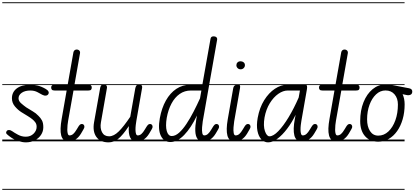

<svg xmlns="http://www.w3.org/2000/svg" viewBox="-25 -1250 3666 1698"><path d="M203 9Q174 9 135.8 -3Q97.5 -15 62 -42Q43.5 -55.5 34 -65.5Q24.5 -75.5 33.5 -89.5Q39 -100 54 -100Q69 -100 84 -89Q101 -76.5 133.8 -58.8Q166.5 -41 203 -41Q245 -41 272 -67.8Q299 -94.5 299 -128Q299 -151.5 287.8 -167.2Q276.5 -183 262 -194.5Q246.5 -207.5 221 -223.2Q195.5 -239 165 -257.5Q134.5 -276.5 107.5 -308.2Q80.5 -340 80.5 -380.5Q80.5 -435.5 123.2 -468Q166 -500.5 243.5 -500.5Q272 -500.5 304.8 -493.8Q337.5 -487 376.5 -465Q396.5 -454 403 -441.8Q409.5 -429.5 402 -417Q395.5 -406.5 381 -404.5Q366.5 -402.5 348.5 -412Q336 -419 307.8 -434.2Q279.5 -449.5 243.5 -449.5Q196.5 -449.5 167.8 -429.8Q139 -410 139 -380.5Q139 -356.5 161.5 -336.8Q184 -317 207 -300.5Q237.5 -280.5 264.8 -265.2Q292 -250 315 -225.5Q334 -207.5 346 -185.2Q358 -163 358 -124.5Q358 -88 338 -57.5Q318 -27 283 -9Q248 9 203 9ZM203 9Q174 9 135.8 -3Q97.5 -15 62 -42Q43.5 -55.5 34 -65.5Q24.5 -75.5 33.5 -89.5Q39 -100 54 -100Q69 -100 84 -89Q101 -76.5 133.8 -58.8Q166.5 -41 203 -41Q245 -41 272 -67.8Q299 -94.5 299 -128Q299 -151.5 287.8 -167.2Q276.5 -183 262 -194.5Q246.5 -207.5 221 -223.2Q195.5 -239 165 -257.5Q134.5 -276.5 107.5 -308.2Q80.5 -340 80.5 -380.5Q80.5 -435.5 123.2 -468Q166 -500.5 243.5 -500.5Q272 -500.5 304.8 -493.8Q337.5 -487 376.5 -465Q396.5 -454 403 -441.8Q409.5 -429.5 402 -417Q395.5 -406.5 381 -404.5Q366.5 -402.5 348.5 -412Q336 -419 307.8 -434.2Q279.5 -449.5 243.5 -449.5Q196.5 -449.5 167.8 -429.8Q139 -410 139 -380.5Q139 -356.5 161.5 -336.8Q184 -317 207 -300.5Q237.5 -280.5 264.8 -265.2Q292 -250 315 -225.5Q334 -207.5 346 -185.2Q358 -163 358 -124.5Q358 -88 338 -57.5Q318 -27 283 -9Q248 9 203 9ZM-5 420.5H442.5V428.5H-5ZM-5 -16H442.5V0H-5ZM-5 -505.5H442.5V-497.5H-5ZM-5 -1230H442.5V-1222H-5Z M579 0Q554 0 538.5 -13.5Q523 -27 516.2 -52.5Q509.5 -78 510.8 -114.8Q512 -151.5 520.5 -198.5L564.5 -449.5H459Q441 -449.5 434.2 -456.5Q427.5 -463.5 427.5 -475.5Q427.5 -487 433.8 -493.8Q440 -500.5 458.5 -500.5H573.5L624 -786.5Q626.5 -799.5 634.8 -805.8Q643 -812 653 -812Q662.5 -812 669.8 -808Q677 -804 680.8 -796.5Q684.5 -789 682.5 -778.5L633.5 -500.5H755.5Q774 -500.5 780.2 -493.8Q786.5 -487 786.5 -475.5Q786.5 -463.5 780.2 -456.5Q774 -449.5 755.5 -449.5H625L577.5 -182Q574.5 -165.5 572.2 -143.5Q570 -121.5 570.2 -100.8Q570.5 -80 575 -66.2Q579.5 -52.5 590 -52.5Q607.5 -52.5 622.2 -65Q637 -77.5 654 -106.5L662.5 -120.5Q672.5 -138.5 680.5 -146Q688.5 -153.5 698.5 -153.5Q708.5 -153.5 715 -147Q721.5 -140.5 721.5 -127.5Q721.5 -120 712 -104Q702.5 -88 691 -68Q669.5 -33 643 -16.5Q616.5 0 579 0ZM579 0Q554 0 538.5 -13.5Q523 -27 516.2 -52.5Q509.5 -78 510.8 -114.8Q512 -151.5 520.5 -198.5L564.5 -449.5H459Q441 -449.5 434.2 -456.5Q427.5 -463.5 427.5 -475.5Q427.5 -487 433.8 -493.8Q440 -500.5 458.5 -500.5H573.5L624 -786.5Q626.5 -799.5 634.8 -805.8Q643 -812 653 -812Q662.5 -812 669.8 -808Q677 -804 680.8 -796.5Q684.5 -789 682.5 -778.5L633.5 -500.5H755.5Q774 -500.5 780.2 -493.8Q786.5 -487 786.5 -475.5Q786.5 -463.5 780.2 -456.5Q774 -449.5 755.5 -449.5H625L577.5 -182Q574.5 -165.5 572.2 -143.5Q570 -121.5 570.2 -100.8Q570.5 -80 575 -66.2Q579.5 -52.5 590 -52.5Q607.5 -52.5 622.2 -65Q637 -77.5 654 -106.5L662.5 -120.5Q672.5 -138.5 680.5 -146Q688.5 -153.5 698.5 -153.5Q708.5 -153.5 715 -147Q721.5 -140.5 721.5 -127.5Q721.5 -120 712 -104Q702.5 -88 691 -68Q669.5 -33 643 -16.5Q616.5 0 579 0ZM432.5 420.5H752.5V428.5H432.5ZM432.5 -16H752.5V0H432.5ZM432.5 -505.5H752.5V-497.5H432.5ZM432.5 -1230H752.5V-1222H432.5Z M935 9Q861.5 9 827 -39.5Q792.5 -88 807 -169.5L861.5 -476Q862.5 -482 867 -491.2Q871.5 -500.5 895 -500.5Q914 -500.5 918.2 -491Q922.5 -481.5 921 -473L867.5 -167.5Q858.5 -116 877.5 -80.2Q896.5 -44.5 940 -44.5Q981.5 -44.5 1025.5 -88Q1069.5 -131.5 1127 -217.5L1172 -472Q1173 -477.5 1178.2 -489Q1183.5 -500.5 1206.5 -500.5Q1226 -500.5 1229.8 -491.5Q1233.5 -482.5 1232 -474L1181 -182Q1178 -165.5 1175.5 -143.5Q1173 -121.5 1173.2 -100.8Q1173.5 -80 1178 -66.2Q1182.5 -52.5 1193.5 -52.5Q1210.5 -52.5 1225.2 -65Q1240 -77.5 1257 -106.5L1265.5 -120.5Q1276 -138.5 1283.8 -146Q1291.5 -153.5 1301.5 -153.5Q1311.5 -153.5 1318 -147Q1324.5 -140.5 1324.5 -127.5Q1324.5 -120 1315.2 -104Q1306 -88 1294 -68Q1272.5 -33 1246 -16.5Q1219.5 0 1182.5 0Q1141.5 0 1125.5 -35.2Q1109.5 -70.5 1114.5 -135Q1060.5 -53.5 1020.5 -22.2Q980.5 9 935 9ZM935 9Q861.5 9 827 -39.5Q792.5 -88 807 -169.5L861.5 -476Q862.5 -482 867 -491.2Q871.5 -500.5 895 -500.5Q914 -500.5 918.2 -491Q922.5 -481.5 921 -473L867.5 -167.5Q858.5 -116 877.5 -80.2Q896.5 -44.5 940 -44.5Q981.5 -44.5 1025.5 -88Q1069.5 -131.5 1127 -217.5L1172 -472Q1173 -477.5 1178.2 -489Q1183.5 -500.5 1206.5 -500.5Q1226 -500.5 1229.8 -491.5Q1233.5 -482.5 1232 -474L1181 -182Q1178 -165.5 1175.5 -143.5Q1173 -121.5 1173.2 -100.8Q1173.5 -80 1178 -66.2Q1182.5 -52.5 1193.5 -52.5Q1210.5 -52.5 1225.2 -65Q1240 -77.5 1257 -106.5L1265.5 -120.5Q1276 -138.5 1283.8 -146Q1291.5 -153.5 1301.5 -153.5Q1311.5 -153.5 1318 -147Q1324.5 -140.5 1324.5 -127.5Q1324.5 -120 1315.2 -104Q1306 -88 1294 -68Q1272.5 -33 1246 -16.5Q1219.5 0 1182.5 0Q1141.5 0 1125.5 -35.2Q1109.5 -70.5 1114.5 -135Q1060.5 -53.5 1020.5 -22.2Q980.5 9 935 9ZM742.5 420.5H1351.5V428.5H742.5ZM742.5 -16H1351.5V0H742.5ZM742.5 -505.5H1351.5V-497.5H742.5ZM742.5 -1230H1351.5V-1222H742.5Z M1449.5 -207.5Q1437.5 -134 1450 -90.5Q1462.5 -47 1494 -47Q1526 -47 1559 -76.5Q1592 -106 1624.2 -154.8Q1656.5 -203.5 1687 -262.5Q1717.5 -321.5 1744 -380.5L1756 -449.5H1663.5Q1607.5 -449.5 1564 -419Q1520.5 -388.5 1491.5 -334Q1462.5 -279.5 1449.5 -207.5ZM1388.5 -205.5Q1405 -295 1442.2 -361.2Q1479.5 -427.5 1534.2 -464Q1589 -500.5 1658.5 -500.5H1764.5L1837 -908Q1839 -920.5 1847.8 -925Q1856.5 -929.5 1867.5 -928.5Q1881.5 -928 1889.5 -920Q1897.5 -912 1895 -897.5L1768 -176.5Q1764.5 -154 1762.2 -124.8Q1760 -95.5 1763.8 -74Q1767.5 -52.5 1781.5 -52.5Q1798.5 -52.5 1813.2 -65Q1828 -77.5 1845 -106.5L1853.5 -120.5Q1864 -138.5 1871.8 -146Q1879.5 -153.5 1889.5 -153.5Q1899.5 -153.5 1906 -147Q1912.5 -140.5 1912.5 -127.5Q1912.5 -120 1903.2 -104Q1894 -88 1882 -68Q1860.5 -33 1834 -16.5Q1807.5 0 1770 0Q1737 0 1720.5 -23.5Q1704 -47 1702.2 -91.5Q1700.5 -136 1711.5 -198.5L1717 -228.5Q1664.5 -119 1604 -56.5Q1543.5 6 1482 6Q1424 6 1397.2 -49.8Q1370.5 -105.5 1388.5 -205.5ZM1449.5 -207.5Q1437.5 -134 1450 -90.5Q1462.5 -47 1494 -47Q1526 -47 1559 -76.5Q1592 -106 1624.2 -154.8Q1656.5 -203.5 1687 -262.5Q1717.5 -321.5 1744 -380.5L1756 -449.5H1663.5Q1607.5 -449.5 1564 -419Q1520.5 -388.5 1491.5 -334Q1462.5 -279.5 1449.5 -207.5ZM1388.5 -205.5Q1405 -295 1442.2 -361.2Q1479.5 -427.5 1534.2 -464Q1589 -500.5 1658.5 -500.5H1764.5L1837 -908Q1839 -920.5 1847.8 -925Q1856.5 -929.5 1867.5 -928.5Q1881.5 -928 1889.5 -920Q1897.5 -912 1895 -897.5L1768 -176.5Q1764.5 -154 1762.2 -124.8Q1760 -95.5 1763.8 -74Q1767.5 -52.5 1781.5 -52.5Q1798.5 -52.5 1813.2 -65Q1828 -77.5 1845 -106.5L1853.5 -120.5Q1864 -138.5 1871.8 -146Q1879.5 -153.5 1889.5 -153.5Q1899.5 -153.5 1906 -147Q1912.5 -140.5 1912.5 -127.5Q1912.5 -120 1903.2 -104Q1894 -88 1882 -68Q1860.5 -33 1834 -16.5Q1807.5 0 1770 0Q1737 0 1720.5 -23.5Q1704 -47 1702.2 -91.5Q1700.5 -136 1711.5 -198.5L1717 -228.5Q1664.5 -119 1604 -56.5Q1543.5 6 1482 6Q1424 6 1397.2 -49.8Q1370.5 -105.5 1388.5 -205.5ZM1341.5 420.5H1939.5V428.5H1341.5ZM1341.5 -16H1939.5V0H1341.5ZM1341.5 -505.5H1939.5V-497.5H1341.5ZM1341.5 -1230H1939.5V-1222H1341.5Z M1989 -194 2037 -467Q2039 -479 2043.8 -486.5Q2048.5 -494 2057.2 -497.2Q2066 -500.5 2079 -500.5Q2093.5 -500.5 2097 -493.8Q2100.5 -487 2097.5 -470L2046 -176Q2042.5 -153 2040.2 -124Q2038 -95 2041.8 -73.8Q2045.5 -52.5 2059 -52.5Q2076.5 -52.5 2091.2 -65Q2106 -77.5 2123 -106.5L2131.5 -120.5Q2141.5 -138.5 2149.5 -146Q2157.5 -153.5 2167.5 -153.5Q2177.5 -153.5 2184 -147Q2190.5 -140.5 2190.5 -127.5Q2190.5 -120 2181 -104Q2171.5 -88 2160 -68Q2138.5 -33 2112 -16.5Q2085.5 0 2048 0Q2023.5 0 2008.2 -13Q1993 -26 1986.2 -51Q1979.5 -76 1980.2 -112Q1981 -148 1989 -194ZM2065.5 -673.5Q2065.5 -688 2075.5 -698Q2085.5 -708 2103 -708Q2118.5 -708 2129.8 -698.8Q2141 -689.5 2141 -673.5Q2141 -658.5 2130 -647.8Q2119 -637 2103 -637Q2087 -637 2076.2 -647.8Q2065.5 -658.5 2065.5 -673.5ZM1989 -194 2037 -467Q2039 -479 2043.8 -486.5Q2048.5 -494 2057.2 -497.2Q2066 -500.5 2079 -500.5Q2093.5 -500.5 2097 -493.8Q2100.5 -487 2097.5 -470L2046 -176Q2042.5 -153 2040.2 -124Q2038 -95 2041.8 -73.8Q2045.5 -52.5 2059 -52.5Q2076.5 -52.5 2091.2 -65Q2106 -77.5 2123 -106.5L2131.5 -120.5Q2141.5 -138.5 2149.5 -146Q2157.5 -153.5 2167.5 -153.5Q2177.5 -153.5 2184 -147Q2190.5 -140.5 2190.5 -127.5Q2190.5 -120 2181 -104Q2171.5 -88 2160 -68Q2138.5 -33 2112 -16.5Q2085.5 0 2048 0Q2023.5 0 2008.2 -13Q1993 -26 1986.2 -51Q1979.5 -76 1980.2 -112Q1981 -148 1989 -194ZM2065.5 -673.5Q2065.5 -688 2075.5 -698Q2085.5 -708 2103 -708Q2118.5 -708 2129.8 -698.8Q2141 -689.5 2141 -673.5Q2141 -658.5 2130 -647.8Q2119 -637 2103 -637Q2087 -637 2076.2 -647.8Q2065.5 -658.5 2065.5 -673.5ZM1929.5 420.5H2217.5V428.5H1929.5ZM1929.5 -16H2217.5V0H1929.5ZM1929.5 -505.5H2217.5V-497.5H1929.5ZM1929.5 -1230H2217.5V-1222H1929.5Z M2314.5 -211Q2302 -136.5 2318 -90.5Q2334 -44.5 2358 -44.5Q2392 -44.5 2436.2 -90Q2480.5 -135.5 2527.5 -213.2Q2574.5 -291 2616.5 -387.5L2627.5 -449.5H2519.5Q2478.5 -449.5 2436.2 -420Q2394 -390.5 2361 -337Q2328 -283.5 2314.5 -211ZM2254 -208Q2270.5 -298.5 2311.5 -364Q2352.5 -429.5 2406.2 -465Q2460 -500.5 2514.5 -500.5H2675Q2687.5 -500.5 2690 -489.2Q2692.5 -478 2689 -458.5L2640.5 -182Q2637.5 -165.5 2635 -143.5Q2632.5 -121.5 2632.8 -100.8Q2633 -80 2637.5 -66.2Q2642 -52.5 2653 -52.5Q2670 -52.5 2684.8 -65Q2699.5 -77.5 2716.5 -106.5L2725 -120.5Q2735.5 -138.5 2743.2 -146Q2751 -153.5 2761 -153.5Q2771 -153.5 2777.5 -147Q2784 -140.5 2784 -127.5Q2784 -120 2774.8 -104Q2765.5 -88 2753.5 -68Q2732 -33 2705.5 -16.5Q2679 0 2641.5 0Q2591.5 0 2578.2 -52.5Q2565 -105 2582.5 -198.5L2589.5 -235Q2556 -166 2514 -110.8Q2472 -55.5 2428.5 -23.2Q2385 9 2346 9Q2312 9 2286.8 -17.2Q2261.5 -43.5 2251.8 -92.2Q2242 -141 2254 -208ZM2314.5 -211Q2302 -136.5 2318 -90.5Q2334 -44.5 2358 -44.5Q2392 -44.5 2436.2 -90Q2480.5 -135.5 2527.5 -213.2Q2574.5 -291 2616.5 -387.5L2627.5 -449.5H2519.5Q2478.5 -449.5 2436.2 -420Q2394 -390.5 2361 -337Q2328 -283.5 2314.5 -211ZM2254 -208Q2270.5 -298.5 2311.5 -364Q2352.5 -429.5 2406.2 -465Q2460 -500.5 2514.5 -500.5H2675Q2687.5 -500.5 2690 -489.2Q2692.5 -478 2689 -458.5L2640.5 -182Q2637.5 -165.5 2635 -143.5Q2632.5 -121.5 2632.8 -100.8Q2633 -80 2637.5 -66.2Q2642 -52.5 2653 -52.5Q2670 -52.5 2684.8 -65Q2699.5 -77.5 2716.5 -106.5L2725 -120.5Q2735.5 -138.5 2743.2 -146Q2751 -153.5 2761 -153.5Q2771 -153.5 2777.5 -147Q2784 -140.5 2784 -127.5Q2784 -120 2774.8 -104Q2765.5 -88 2753.5 -68Q2732 -33 2705.5 -16.5Q2679 0 2641.5 0Q2591.5 0 2578.2 -52.5Q2565 -105 2582.5 -198.5L2589.5 -235Q2556 -166 2514 -110.8Q2472 -55.5 2428.5 -23.2Q2385 9 2346 9Q2312 9 2286.8 -17.2Q2261.5 -43.5 2251.8 -92.2Q2242 -141 2254 -208ZM2207.5 420.5H2811V428.5H2207.5ZM2207.5 -16H2811V0H2207.5ZM2207.5 -505.5H2811V-497.5H2207.5ZM2207.5 -1230H2811V-1222H2207.5Z M2947.5 0Q2922.5 0 2907 -13.5Q2891.5 -27 2884.8 -52.5Q2878 -78 2879.2 -114.8Q2880.5 -151.5 2889 -198.5L2933 -449.5H2827.5Q2809.5 -449.5 2802.8 -456.5Q2796 -463.5 2796 -475.5Q2796 -487 2802.2 -493.8Q2808.5 -500.5 2827 -500.5H2942L2992.5 -786.5Q2995 -799.5 3003.2 -805.8Q3011.5 -812 3021.5 -812Q3031 -812 3038.2 -808Q3045.5 -804 3049.2 -796.5Q3053 -789 3051 -778.5L3002 -500.5H3124Q3142.5 -500.5 3148.8 -493.8Q3155 -487 3155 -475.5Q3155 -463.5 3148.8 -456.5Q3142.5 -449.5 3124 -449.5H2993.5L2946 -182Q2943 -165.5 2940.8 -143.5Q2938.5 -121.5 2938.8 -100.8Q2939 -80 2943.5 -66.2Q2948 -52.5 2958.5 -52.5Q2976 -52.5 2990.8 -65Q3005.5 -77.5 3022.5 -106.5L3031 -120.5Q3041 -138.5 3049 -146Q3057 -153.5 3067 -153.5Q3077 -153.5 3083.5 -147Q3090 -140.5 3090 -127.5Q3090 -120 3080.5 -104Q3071 -88 3059.5 -68Q3038 -33 3011.5 -16.5Q2985 0 2947.5 0ZM2947.5 0Q2922.5 0 2907 -13.5Q2891.5 -27 2884.8 -52.5Q2878 -78 2879.2 -114.8Q2880.5 -151.5 2889 -198.5L2933 -449.5H2827.5Q2809.5 -449.5 2802.8 -456.5Q2796 -463.5 2796 -475.5Q2796 -487 2802.2 -493.8Q2808.5 -500.5 2827 -500.5H2942L2992.5 -786.5Q2995 -799.5 3003.2 -805.8Q3011.5 -812 3021.5 -812Q3031 -812 3038.2 -808Q3045.5 -804 3049.2 -796.5Q3053 -789 3051 -778.5L3002 -500.5H3124Q3142.5 -500.5 3148.8 -493.8Q3155 -487 3155 -475.5Q3155 -463.5 3148.8 -456.5Q3142.5 -449.5 3124 -449.5H2993.5L2946 -182Q2943 -165.5 2940.8 -143.5Q2938.5 -121.5 2938.8 -100.8Q2939 -80 2943.5 -66.2Q2948 -52.5 2958.5 -52.5Q2976 -52.5 2990.8 -65Q3005.5 -77.5 3022.5 -106.5L3031 -120.5Q3041 -138.5 3049 -146Q3057 -153.5 3067 -153.5Q3077 -153.5 3083.5 -147Q3090 -140.5 3090 -127.5Q3090 -120 3080.5 -104Q3071 -88 3059.5 -68Q3038 -33 3011.5 -16.5Q2985 0 2947.5 0ZM2801 420.5H3121V428.5H2801ZM2801 -16H3121V0H2801ZM2801 -505.5H3121V-497.5H2801ZM2801 -1230H3121V-1222H2801Z M3320.5 3Q3246 3 3203.2 -45.8Q3160.5 -94.5 3160.5 -179.5Q3160.5 -273 3189.8 -346Q3219 -419 3269.8 -461Q3320.5 -503 3384.5 -503Q3394 -503 3403.2 -502.8Q3412.5 -502.5 3423.5 -501.2Q3434.5 -500 3448 -497Q3450 -497 3466 -493.8Q3482 -490.5 3513.5 -484.5Q3545 -478.5 3592.5 -469.5Q3609 -466 3615 -458.5Q3621 -451 3621 -440.5Q3621 -419.5 3605.5 -412.2Q3590 -405 3568.5 -410L3535.5 -417Q3544 -398.5 3548.8 -375.8Q3553.5 -353 3553.5 -327Q3553.5 -255.5 3536 -195.2Q3518.5 -135 3487 -90.5Q3455.5 -46 3413 -21.5Q3370.5 3 3320.5 3ZM3221.5 -194Q3221.5 -130.5 3247.5 -90.5Q3273.5 -50.5 3320.5 -50.5Q3370.5 -50.5 3409.8 -87.2Q3449 -124 3471.5 -186.2Q3494 -248.5 3494 -325.5Q3494 -380.5 3464.5 -415.2Q3435 -450 3384.5 -450Q3337.5 -450 3300.8 -415.5Q3264 -381 3242.8 -323Q3221.5 -265 3221.5 -194ZM3320.5 3Q3246 3 3203.2 -45.8Q3160.5 -94.5 3160.5 -179.5Q3160.5 -273 3189.8 -346Q3219 -419 3269.8 -461Q3320.5 -503 3384.5 -503Q3394 -503 3403.2 -502.8Q3412.5 -502.5 3423.5 -501.2Q3434.5 -500 3448 -497Q3450 -497 3466 -493.8Q3482 -490.5 3513.5 -484.5Q3545 -478.5 3592.5 -469.5Q3609 -466 3615 -458.5Q3621 -451 3621 -440.5Q3621 -419.5 3605.5 -412.2Q3590 -405 3568.5 -410L3535.5 -417Q3544 -398.5 3548.8 -375.8Q3553.5 -353 3553.5 -327Q3553.5 -255.5 3536 -195.2Q3518.5 -135 3487 -90.5Q3455.5 -46 3413 -21.5Q3370.5 3 3320.5 3ZM3221.5 -194Q3221.5 -130.5 3247.5 -90.5Q3273.5 -50.5 3320.5 -50.5Q3370.5 -50.5 3409.8 -87.2Q3449 -124 3471.5 -186.2Q3494 -248.5 3494 -325.5Q3494 -380.5 3464.5 -415.2Q3435 -450 3384.5 -450Q3337.5 -450 3300.8 -415.5Q3264 -381 3242.8 -323Q3221.5 -265 3221.5 -194ZM3111 420.5H3553V428.5H3111ZM3111 -16H3553V0H3111ZM3111 -505.5H3553V-497.5H3111ZM3111 -1230H3553V-1222H3111Z"/></svg>

Font: Edu VIC WA NT Pre Guide
Style: Regular
Weight: 400
Designer: Tina and Corey Anderson, Eben Sorkin, Mirko Velimirovic
Foundry: Google for Education
Version: Version 1.000